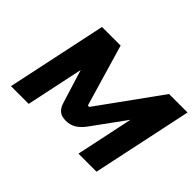

<svg xmlns="http://www.w3.org/2000/svg" viewBox="-124 -941 1211 1211"><g transform="rotate(45 481.5 -335.0)"><path d="M200 -670 58 0H216L297 -383L365 -163C381 -109 409 -90 457 -90C505 -90 543 -111 581 -163L741 -383L660 0H821L963 -670H798L503 -261C498 -254 489 -253 486 -261L366 -670Z"/></g></svg>

Font: LT Wave Text Black Italic
Style: Regular
Weight: 900
Designer: Daniel Lyons
Version: Version 2.5 (Glyphs App)